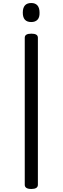

<svg xmlns="http://www.w3.org/2000/svg" viewBox="-20 -1238 415 1272"><path d="M188 14Q166 14 155 7Q144 0 144 -14V-988Q144 -1002 155 -1008.5Q166 -1015 188 -1015Q209 -1015 220 -1008.5Q231 -1002 231 -988V-14Q231 0 220 7Q209 14 188 14ZM187 -1092Q159 -1092 145 -1107.5Q131 -1123 131 -1154Q131 -1186 145 -1202Q159 -1218 187 -1218Q214 -1218 228 -1202Q242 -1186 242 -1154Q243 -1123 228.5 -1107.5Q214 -1092 187 -1092Z"/></svg>

Font: Playwrite NG Modern
Style: Regular
Weight: 400
Designer: Veronika Burian, José Scaglione
Foundry: TypeTogether
Version: Version 1.002